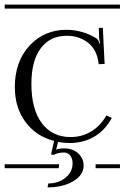

<svg xmlns="http://www.w3.org/2000/svg" viewBox="-29 -728 539 831"><path d="M-8.8 -708H490.2V-690.9H-8.8ZM-8.8 -17.1H227.1L225.1 0H-8.8ZM384.8 -17.1H490.2V0H384.8ZM455.1 -217.8Q426.3 -164.6 379.4 -136.7Q332.5 -108.9 271 -108.9Q249 -108.9 222.2 -113.8L213.9 -80.1Q227.1 -85.9 247.1 -85.9Q286.6 -85.9 309.8 -64Q333 -42 333 -11.2Q333 29.8 287.8 56.4Q242.7 83 176.8 83L180.2 65.9Q224.1 65.9 254.6 41Q285.2 16.1 285.2 -21Q285.2 -41 275.4 -54.4Q265.6 -67.9 248 -67.9Q221.2 -67.9 205.1 -58.1L191.9 -59.1L205.1 -118.2Q127.9 -137.7 81.5 -199.7Q35.2 -261.7 35.2 -351.1Q35.2 -461.4 98.6 -530.3Q162.1 -599.1 259.8 -599.1Q291.5 -599.1 326.2 -589.4Q360.8 -579.6 388.2 -562Q397 -555.7 401.9 -539.1L404.8 -540Q399.9 -557.1 399.9 -564.9L398.9 -606.9L416 -607.9L423.8 -451.2L398.9 -450.2L397.9 -452.1Q391.1 -512.7 352.1 -543Q313 -573.2 259.8 -573.2Q188 -573.2 147.5 -519.3Q106.9 -465.3 106.9 -365.2Q106.9 -254.9 152.1 -194.8Q197.3 -134.8 276.9 -134.8Q325.7 -134.8 366 -159.2Q406.2 -183.6 431.2 -228Z"/></svg>

Font: FoglihtenFr02
Style: Regular
Weight: 500
Version: Version 0.68